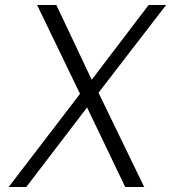

<svg xmlns="http://www.w3.org/2000/svg" viewBox="-20 -743 680 763"><path d="M14.5 0 298 -370 127.5 -723H204L344.5 -426L570.5 -723H640L371.5 -374.5L553 0H477.5L326 -316L84.5 0Z"/></svg>

Font: Public Sans Thin ExtraLight
Style: Italic
Weight: 250
Italic angle: -8°
Version: Version 2.001